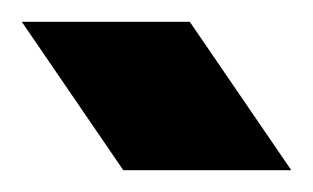

<svg xmlns="http://www.w3.org/2000/svg" viewBox="-32 -913 287 176"><path d="M81 -757 -12 -893H142L235 -757Z"/></svg>

Font: MuseoModerno Thin Black
Style: Regular
Weight: 900
Version: Version 1.002